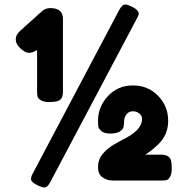

<svg xmlns="http://www.w3.org/2000/svg" viewBox="-20 -804 844 854"><path d="M626 -116H697Q732 -116 740 -92Q744 -79 744 -55Q744 -31 736.5 -18Q729 -5 721 -3Q713 -1 697 -1H481Q458 -1 437 -14.5Q416 -28 416 -61Q416 -94 436 -118.5Q456 -143 485 -160Q514 -177 543 -192Q612 -229 612 -276Q612 -289 600 -299Q588 -309 571.5 -309Q555 -309 545 -298Q532 -283 532 -265.5Q532 -248 529 -237.5Q526 -227 511.5 -218.5Q497 -210 470.5 -210Q444 -210 431.5 -220.5Q419 -231 417.5 -240.5Q416 -250 416 -267Q416 -329 460 -376.5Q504 -424 571 -424Q638 -424 683 -378Q728 -332 728 -266Q728 -204 683 -161Q651 -131 626 -116ZM511 -761Q524 -784 536.5 -784Q549 -784 573 -771Q597 -758 597 -743Q597 -736 590 -724L203 7L201 10Q190 30 178 30Q166 30 142 17.5Q118 5 118 -7Q118 -19 125 -31ZM145 -396V-582Q126 -569 109 -569Q92 -569 71 -588.5Q50 -608 50 -629Q50 -650 71 -668Q159 -747 162 -750Q180 -768 203 -768Q260 -768 260 -720V-396Q260 -360 235 -354Q222 -350 198.5 -350Q175 -350 162 -358Q149 -366 147 -374Q145 -382 145 -396Z"/></svg>

Font: Fredoka One
Style: Regular
Weight: 400
Version: Version 1.001;April 7, 2020;FontCreator 12.0.0.2522 64-bit